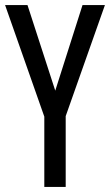

<svg xmlns="http://www.w3.org/2000/svg" viewBox="-20 -734 432 754"><path d="M197 -378 304 -714H392L238 -278V0H154V-276L0 -714H88Z"/></svg>

Font: Noto Sans Ethiopic ExtraCondensed
Style: Regular
Weight: 400
Width: 2
Designer: Monotype Design Team
Foundry: Monotype Imaging Inc.
Version: Version 2.102; ttfautohint (v1.8.4.7-5d5b)